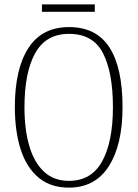

<svg xmlns="http://www.w3.org/2000/svg" viewBox="-20 -849 630 879"><path d="M295 10Q212 10 157 -35.5Q102 -81 75 -164Q48 -247 48 -359Q48 -533 110 -629Q172 -725 296 -725Q421 -725 481 -632Q541 -539 541 -358Q541 -187 478.5 -88.5Q416 10 295 10ZM295 -21Q399 -21 448 -111Q497 -201 497 -358Q497 -517 451.5 -605.5Q406 -694 296 -694Q190 -694 141 -605.5Q92 -517 92 -358Q92 -255 114.5 -179.5Q137 -104 182 -62.5Q227 -21 295 -21ZM172 -795V-829H414V-795Z"/></svg>

Font: Noto Serif Ethiopic Condensed ExtraLight
Style: Regular
Weight: 200
Width: 3
Designer: Monotype Design Team
Foundry: Monotype Imaging Inc.
Version: Version 2.102; ttfautohint (v1.8.4.7-5d5b)